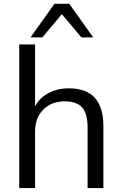

<svg xmlns="http://www.w3.org/2000/svg" viewBox="-20 -964 626 984"><path d="M78.6 0V-736H159.6V-390.7H146.7Q168.1 -450 217.7 -480.7Q267.3 -511.3 331.9 -511.3Q422.4 -511.3 466.2 -462.6Q509.9 -414 509.9 -315.8V0H428.9V-310.8Q428.9 -381 401.4 -412.8Q373.8 -444.6 312.6 -444.6Q243.4 -444.6 201.5 -401.9Q159.6 -359.3 159.6 -288.6V0ZM136.5 -772.5 259 -944.4H335.1L457.6 -772.5H397.1L297 -891.4L197 -772.5Z"/></svg>

Font: Mulish ExtraLight
Style: Regular
Weight: 200
Designer: Vernon Adams
Foundry: Vernon Adams
Version: Version 3.603